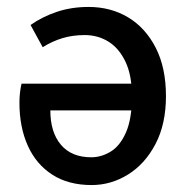

<svg xmlns="http://www.w3.org/2000/svg" viewBox="-20 -521 541 553"><path d="M244 12Q177 12 130.5 -18Q84 -48 60 -101.5Q36 -155 36 -225Q36 -240 37.5 -253.5Q39 -267 42 -280H385V-203H125Q125 -140 155.5 -104Q186 -68 243 -68Q272 -68 299 -84.5Q326 -101 343 -140Q360 -179 360 -244Q360 -304 341.5 -343Q323 -382 292.5 -401Q262 -420 224 -420Q189 -420 159.5 -411Q130 -402 103 -385L68 -449Q102 -473 144 -487Q186 -501 235 -501Q299 -501 349 -471Q399 -441 428.5 -383.5Q458 -326 458 -244Q458 -164 428 -106.5Q398 -49 349 -18.5Q300 12 244 12Z"/></svg>

Font: Source Sans 3 Medium
Style: Regular
Weight: 500
Designer: Paul D. Hunt
Foundry: Adobe
Version: Version 3.052;hotconv 1.1.0;makeotfexe 2.6.0